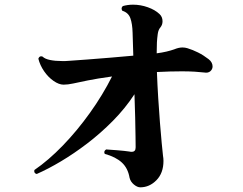

<svg xmlns="http://www.w3.org/2000/svg" viewBox="-20 -774 1040 821"><path d="M580 27Q567 27 552.5 15Q538 3 534 -14Q527 -55 501 -79Q475 -103 428 -116Q426 -120 426 -123Q426 -130 434 -135Q450 -134 481.5 -131.5Q513 -129 533 -126Q536 -125 539 -125Q542 -125 544 -125Q560 -125 560 -144Q560 -157 559.5 -191Q559 -225 558 -272.5Q557 -320 555 -371Q515 -310 462.5 -257Q410 -204 353 -160.5Q296 -117 240.5 -84Q185 -51 137 -30Q124 -33 127 -47Q187 -88 248.5 -151.5Q310 -215 365 -292Q420 -369 459 -447Q394 -438 355 -430Q316 -422 293 -417Q270 -412 252 -412Q232 -412 209 -428Q186 -444 168.5 -469.5Q151 -495 144 -523Q149 -537 162 -532Q172 -522 194 -517.5Q216 -513 244 -513Q252 -513 260 -513Q268 -513 276 -514Q305 -516 352.5 -519.5Q400 -523 453 -527.5Q506 -532 550 -536L547 -634Q546 -672 537.5 -696Q529 -720 503 -728Q500 -733 500 -737Q500 -743 505 -748Q526 -754 549 -754Q581 -754 612 -743Q643 -732 662 -714Q675 -702 675 -683Q675 -668 666 -657Q657 -647 654.5 -628.5Q652 -610 651 -593Q651 -582 650.5 -570.5Q650 -559 650 -546Q673 -549 692 -553.5Q711 -558 725 -563Q744 -571 760 -571Q771 -571 781 -568Q804 -561 827 -549.5Q850 -538 872 -521Q881 -514 885 -506Q889 -498 889 -490Q889 -478 879.5 -469.5Q870 -461 853 -464Q837 -466 812.5 -467.5Q788 -469 758 -469Q707 -469 651 -466Q653 -412 656.5 -355.5Q660 -299 664 -249Q668 -199 671.5 -162Q675 -125 677 -108Q678 -103 678.5 -97Q679 -91 679 -86Q679 -34 649 -3.5Q619 27 580 27Z"/></svg>

Font: Zen Antique
Style: Regular
Weight: 400
Designer: Yoshimichi Ohira
Foundry: Positype
Version: Version 1.001